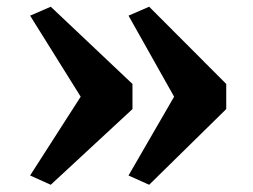

<svg xmlns="http://www.w3.org/2000/svg" viewBox="-20 -576 735 558"><path d="M413.5 -556.5 637.5 -332V-259L413.5 -39L353.5 -66L486 -295L353.5 -530.5ZM127.5 -556.5 365 -332V-259L127.5 -39L67.5 -66L214.5 -295L67.5 -530.5Z"/></svg>

Font: Merriweather 28pt Black
Style: Regular
Weight: 900
Version: Version 2.100